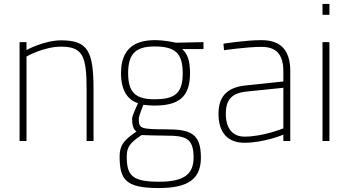

<svg xmlns="http://www.w3.org/2000/svg" viewBox="-20 -713 1765 971"><path d="M114 -427C114 -427 200 -477 289 -477C400 -477 418 -428 418 -258V0H453V-260C453 -454 425 -509 289 -509C203 -509 114 -460 114 -460V-500H79V0H114Z M762 -211C668 -211 628 -243 628 -343C628 -443 668 -478 762 -478C867 -478 904 -443 904 -343C904 -243 867 -211 762 -211ZM817 -27C918 -27 959 -16 959 84C959 170 908 206 784 206C646 206 621 173 621 78C621 30 638 9 696 -30C696 -30 776 -27 817 -27ZM783 238C932 238 996 192 996 84C996 -39 943 -59 819 -59C688 -59 682 -64 682 -113C682 -126 705 -183 705 -183C717 -181 751 -179 759 -179C882 -179 941 -220 941 -343C941 -412 926 -442 901 -465H1009V-500L869 -497C869 -497 817 -510 763 -510C656 -510 592 -462 592 -343C592 -247 632 -206 678 -191C678 -191 648 -128 648 -113C648 -82 654 -58 670 -48C616 -9 585 13 585 79C585 197 617 238 783 238Z M1413 -64C1413 -64 1311 -22 1217 -22C1156 -22 1122 -64 1122 -137C1122 -206 1149 -242 1227 -250L1413 -269ZM1448 -353C1448 -456 1403 -510 1302 -510C1222 -510 1110 -492 1110 -492L1113 -459C1113 -459 1229 -476 1302 -476C1375 -476 1413 -440 1413 -353V-301L1223 -281C1125 -271 1085 -222 1085 -137C1085 -40 1134 9 1216 9C1316 9 1413 -32 1413 -32V0H1448V-353Z M1646 -638V-693H1611V-638ZM1646 0V-500H1611V0Z"/></svg>

Font: RazerF5 Thin
Style: Regular
Weight: 250
Foundry: Razer Inc.
Version: Version 2